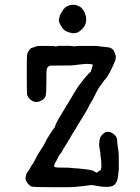

<svg xmlns="http://www.w3.org/2000/svg" viewBox="-20 -760 587 803"><path d="M371 -45 380 -40Q380 -38 384 -38L388 -40Q388 -41 390 -41Q392 -41 391.5 -42.5Q391 -44 392.5 -44Q394 -44 394 -44Q394 -44 394 -45Q394 -46 396 -46Q404 -46 404 -67Q404 -88 402 -97.5Q400 -107 400 -112Q400 -117 400 -117Q400 -117 399.5 -122Q399 -127 398 -129L396 -144Q394 -142 395 -160Q396 -178 399 -184.5Q402 -191 409.5 -198.5Q417 -206 425 -209L432 -208Q438 -209 438.5 -208.5Q439 -208 443.5 -206.5Q448 -205 456 -199Q470 -187 470 -174.5Q470 -162 471.5 -154Q473 -146 474.5 -133.5Q476 -121 476.5 -117.5Q477 -114 477 -80Q477 -46 476 -42.5Q475 -39 474 -25Q470 15 443 20Q421 24 392 18.5Q363 13 359 14Q355 15 349.5 15.5Q344 16 339 17Q322 19 309.5 20Q297 21 295 22Q293 23 208 23Q118 23 111 20Q95 11 87 -8Q87 -23 88 -24Q89 -25 90.5 -32Q92 -39 93.5 -39Q95 -39 96 -40.5Q97 -42 98.5 -45Q100 -48 100.5 -48Q101 -48 101 -48.5Q101 -49 107.5 -60.5Q114 -72 115 -72.5Q116 -73 116 -73V-74Q117 -73 126 -90L127 -92Q132 -104 142 -120L160 -148Q160 -148 163 -153Q166 -158 166 -158.5Q166 -159 169.5 -165Q173 -171 172.5 -171.5Q172 -172 178 -181.5Q184 -191 190 -200.5Q196 -210 196 -210Q196 -210 199.5 -215.5Q203 -221 206.5 -224.5Q210 -228 210.5 -231.5Q211 -235 213.5 -240Q216 -245 216 -246.5Q216 -248 253 -309.5Q290 -371 300.5 -388Q311 -405 312 -405Q313 -405 316 -410Q319 -415 320.5 -416Q322 -417 323.5 -419.5Q325 -422 325.5 -422.5Q326 -423 328 -425.5Q330 -428 331.5 -430Q333 -432 334.5 -433.5Q336 -435 336.5 -436Q337 -437 340 -440Q343 -443 345.5 -446Q348 -449 349.5 -451Q351 -453 353.5 -455Q356 -457 356 -457Q361 -459 362 -468Q364 -472 364 -473.5Q364 -475 365 -477Q366 -479 366 -480Q366 -481 367 -483Q370 -491 364 -491Q347 -494 330.5 -492Q314 -490 306.5 -489.5Q299 -489 293 -487.5Q287 -486 242.5 -486Q198 -486 191.5 -485.5Q185 -485 180.5 -480Q176 -475 175 -468Q174 -461 174 -415Q174 -369 170.5 -358Q167 -347 154 -340Q124 -323 101 -350Q94 -358 93 -367Q92 -376 92 -448Q92 -520 93 -529Q94 -538 98 -544Q108 -560 114 -560Q115 -560 118.5 -561.5Q122 -563 128 -564.5Q134 -566 135 -567Q136 -568 170 -568Q204 -568 204.5 -567.5Q205 -567 210.5 -566Q216 -565 218 -566.5Q220 -568 224 -568Q276 -569 281.5 -567.5Q287 -566 291 -566Q295 -566 295.5 -567Q296 -568 344 -568Q392 -568 392 -567Q392 -566 397 -566Q402 -566 402.5 -565.5Q403 -565 420 -563.5Q437 -562 437 -561.5Q437 -561 439.5 -560.5Q442 -560 443.5 -559Q445 -558 449 -555.5Q453 -553 455.5 -548.5Q458 -544 459.5 -540Q461 -536 463 -530Q468 -518 457 -495Q446 -472 445.5 -470Q445 -468 441.5 -462Q438 -456 432.5 -446Q427 -436 424 -433Q421 -430 421 -429L420 -428Q417 -426 414.5 -421.5Q412 -417 402.5 -405.5Q393 -394 385 -377.5Q377 -361 375 -358Q373 -355 371 -350Q369 -345 360.5 -331.5Q352 -318 351.5 -315.5Q351 -313 346 -304Q341 -295 338.5 -291Q336 -287 334.5 -284.5Q333 -282 322.5 -265Q312 -248 311.5 -247Q311 -246 308 -241.5Q305 -237 303 -233Q301 -229 296 -221Q291 -213 287 -207Q283 -201 279.5 -194.5Q276 -188 274 -184.5Q272 -181 268.5 -175Q265 -169 262 -164.5Q259 -160 257.5 -157Q256 -154 249 -143.5Q242 -133 239 -126.5Q236 -120 231.5 -115.5Q227 -111 225.5 -107Q224 -103 216 -88Q201 -65 210 -61Q213 -59 241.5 -59Q270 -59 274 -58Q278 -57 289.5 -56.5Q301 -56 306 -55.5Q311 -55 320.5 -54Q330 -53 338 -52Q346 -51 350 -50.5Q354 -50 361.5 -48Q369 -46 370 -46Q371 -46 371 -45ZM254 -730Q282 -748 310 -734Q321 -729 326 -720.5Q331 -712 332 -711.5Q333 -711 336 -702Q352 -659 314 -630Q296 -616 271 -624Q251 -629 241.5 -642Q232 -655 228.5 -665Q225 -675 226 -676.5Q227 -678 228.5 -687Q230 -696 230.5 -696.5Q231 -697 234 -702.5Q237 -708 238.5 -710Q240 -712 240 -712Q240 -712 242 -715Q244 -718 243.5 -718.5Q243 -719 247 -722.5Q251 -726 250.5 -726.5Q250 -727 254 -730Z"/></svg>

Font: TT2020 Style E
Style: Regular
Weight: 400
Version: Version 00.2